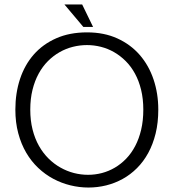

<svg xmlns="http://www.w3.org/2000/svg" viewBox="-20 -826 784 860"><path d="M689 -335Q689 -406.9 667.8 -470Q646.6 -533 605.9 -579.9Q565.1 -626.8 505.7 -653.9Q446.4 -681 370 -681Q291.8 -681 231.9 -654.5Q172 -628.1 131.2 -581.7Q90.5 -535.2 69.6 -472Q48.8 -408.8 48.8 -335Q48.8 -277.2 61.8 -229Q74.7 -180.7 97.4 -142Q120.1 -103.3 151.2 -73.9Q182.3 -44.5 218.7 -25.1Q255.1 -5.7 295.1 4.1Q335.2 14 376.2 14Q417.1 14 456 4.3Q494.9 -5.4 529.6 -24.6Q564.4 -43.8 593.5 -72.9Q622.7 -102 643.9 -140.8Q665.1 -179.6 677.1 -228.1Q689 -276.5 689 -335ZM621.9 -335Q621.9 -285.9 612.3 -245.2Q602.7 -204.5 585.6 -172Q568.6 -139.5 545.2 -115.3Q521.8 -91.1 494.3 -75Q466.8 -58.9 436.3 -50.9Q405.8 -43 374.4 -43Q342.6 -43 311.2 -51Q279.8 -59.1 251.1 -75.3Q222.3 -91.4 197.5 -115.8Q172.8 -140.2 154.5 -172.6Q136.2 -205 125.9 -245.6Q115.6 -286.3 115.6 -335Q115.6 -383.9 125.7 -424.1Q135.7 -464.3 153.3 -496.4Q170.9 -528.5 194.9 -552.5Q218.9 -576.5 247.2 -592.5Q275.4 -608.5 306.6 -616.3Q337.8 -624.1 369.6 -624.1Q401.1 -624.1 431.9 -616.3Q462.8 -608.5 490.8 -592.5Q518.8 -576.5 542.9 -552.5Q567 -528.5 584.5 -496.4Q602.1 -464.3 612 -423.8Q621.9 -383.4 621.9 -335ZM348 -806.1H268.5L353.3 -705.4H396.9Z"/></svg>

Font: SaysetthaMai Thin
Style: Regular
Weight: 100
Designer: John M. Durdin
Foundry: Lao Script for Windows
Version: Version 1.101